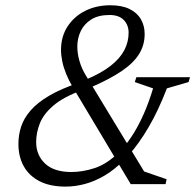

<svg xmlns="http://www.w3.org/2000/svg" viewBox="-20 -700 742 730"><path d="M469.5 -110.5 450.5 -90.5Q414.5 -54 377.2 -32.2Q340 -10.5 302.8 -0.5Q265.5 9.5 229 9.5Q170 9.5 130 -11.2Q90 -32 70 -68.5Q50 -105 50 -152.5Q50 -187 60.5 -219Q71 -251 96.8 -280.5Q122.5 -310 167.2 -336.2Q212 -362.5 280 -385.5L309.5 -398.5Q366 -422.5 401.2 -450.2Q436.5 -478 452.8 -509.5Q469 -541 469 -575.5Q469 -605 450.5 -624Q432 -643 396.5 -643Q354 -643 327 -626Q300 -609 287 -581.8Q274 -554.5 274 -523.5Q274 -496.5 282 -468.5Q290 -440.5 305 -415.5L528 -48L613.5 -18.5L609.5 0H477L256.5 -369Q241.5 -394.5 231.5 -419Q221.5 -443.5 216.8 -466.5Q212 -489.5 212 -510.5Q212 -561 236.8 -599.2Q261.5 -637.5 304 -658.8Q346.5 -680 399.5 -680Q443 -680 472 -666Q501 -652 515.5 -627.2Q530 -602.5 530 -570.5Q530 -529 509 -494.8Q488 -460.5 442.2 -429.5Q396.5 -398.5 321 -366L293 -357.5Q221.5 -331.5 183.5 -299Q145.5 -266.5 131.5 -231Q117.5 -195.5 117.5 -160Q117.5 -110 151.5 -78Q185.5 -46 251.5 -46Q294.5 -46 340.2 -61Q386 -76 430 -119L447.5 -137.5Q469 -162 489 -194.5Q509 -227 527.5 -269Q546 -311 562 -364L492.5 -388L498.5 -406.5H702.5L697 -388L614.5 -364Q582 -279.5 545.2 -216.8Q508.5 -154 469.5 -110.5Z"/></svg>

Font: Newsreader Text
Style: Italic
Weight: 400
Italic angle: -17°
Designer: Hugues Gentile
Foundry: Production Type
Version: Version 1.001